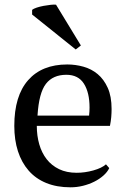

<svg xmlns="http://www.w3.org/2000/svg" viewBox="-20 -787 543 819"><path d="M41 0ZM446 -70Q438 -53 421 -38Q404 -23 382 -12Q360 -1 334 5.5Q308 12 281 12Q222 12 177 -6.5Q132 -25 102 -59.5Q72 -94 56.5 -142Q41 -190 41 -250Q41 -378 100 -445Q159 -512 267 -512Q302 -512 336 -502.5Q370 -493 396.5 -471Q423 -449 439.5 -412.5Q456 -376 456 -322Q456 -305 454.5 -287.5Q453 -270 449 -250H137Q137 -208 147.5 -171.5Q158 -135 179 -108Q200 -81 232 -65.5Q264 -50 307 -50Q342 -50 378 -60Q414 -70 432 -86ZM263 -468Q206 -468 176 -429.5Q146 -391 140 -294H360Q361 -303 361.5 -311.5Q362 -320 362 -328Q362 -392 338 -430Q314 -468 263 -468ZM325 -593 303 -576 117 -725V-745Q123 -750 136.5 -754.5Q150 -759 166 -762Q182 -765 196.5 -766.5Q211 -768 219 -767Z"/></svg>

Font: PT Serif
Style: Regular
Weight: 400
Designer: A.Korolkova, O.Umpeleva, V.Yefimov
Foundry: ParaType Ltd
Version: Version 1.000W OFL; ttfautohint (v1.6)